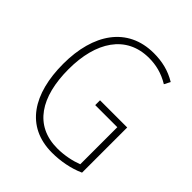

<svg xmlns="http://www.w3.org/2000/svg" viewBox="-202 -851 989 989"><g transform="rotate(45 292.0 -357.0)"><path d="M323 -356V-321H484V-51C445 -36 395 -25 343 -25C176 -25 95 -153 95 -355C95 -553 181 -689 348 -689C397 -689 446 -678 497 -647L514 -680C461 -712 407 -724 348 -724C156 -724 56 -572 56 -355C56 -138 147 10 339 10C400 10 466 -2 521 -27V-356Z"/></g></svg>

Font: Noto Sans Georgian Condensed ExtraLight
Style: Regular
Weight: 200
Width: 3
Designer: Monotype Design Team, Akaki Razmadze
Foundry: Google LLC
Version: Version 2.005